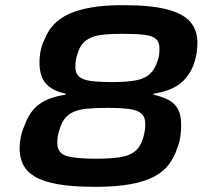

<svg xmlns="http://www.w3.org/2000/svg" viewBox="-20 -716 799 744"><path d="M349 8Q262 8 205 -2Q148 -12 115.5 -31.5Q83 -51 69.5 -78.5Q56 -106 56 -140Q56 -163 60.5 -185Q65 -207 74 -227Q88 -267 109.5 -291.5Q131 -316 162 -329.5Q193 -343 234 -349V-353Q183 -364 158 -392Q133 -420 133 -474Q133 -499 138 -522Q143 -545 153 -564Q166 -597 189 -621.5Q212 -646 248.5 -662.5Q285 -679 336.5 -687.5Q388 -696 457 -696Q567 -696 629.5 -679Q692 -662 718.5 -630Q745 -598 745 -550Q745 -530 742 -511.5Q739 -493 734 -476Q723 -441 701.5 -415Q680 -389 648.5 -374Q617 -359 575 -353V-349Q610 -341 633.5 -328.5Q657 -316 669.5 -293.5Q682 -271 682 -232Q682 -209 679 -187.5Q676 -166 668 -146Q657 -110 636 -81Q615 -52 579 -32.5Q543 -13 487 -2.5Q431 8 349 8ZM350 -101Q407 -101 443.5 -106.5Q480 -112 501.5 -128.5Q523 -145 534 -179Q538 -192 540.5 -206Q543 -220 543 -235Q543 -262 528.5 -275.5Q514 -289 481 -293.5Q448 -298 394 -298Q350 -298 318.5 -295Q287 -292 266 -283Q245 -274 231.5 -257Q218 -240 210 -212Q206 -201 204 -188.5Q202 -176 202 -162Q202 -123 236.5 -112Q271 -101 350 -101ZM414 -398Q470 -398 505.5 -404.5Q541 -411 560.5 -429Q580 -447 590 -479Q595 -490 596.5 -502.5Q598 -515 598 -528Q598 -552 585 -564.5Q572 -577 540.5 -581Q509 -585 455 -585Q413 -585 382.5 -582Q352 -579 332 -570Q312 -561 299.5 -546Q287 -531 280 -506Q276 -495 274 -482Q272 -469 272 -456Q272 -433 285.5 -420Q299 -407 330.5 -402.5Q362 -398 414 -398Z"/></svg>

Font: Saira SemiExpanded SemiBold
Style: Italic
Weight: 600
Width: 6
Italic angle: -12°
Designer: Hector Gatti with collaboration of the Omnibus-Type team
Foundry: Omnibus-Type
Version: Version 1.101